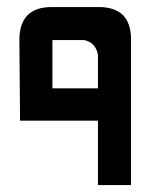

<svg xmlns="http://www.w3.org/2000/svg" viewBox="-20 -536 436 556"><path d="M263.7 -280.3V-377.4Q256.8 -412.6 224.6 -419.9H131.8V-280.3ZM263.7 -186.5H38.1L36.1 -419.9Q36.1 -515.6 129.9 -515.6H265.6Q359.4 -515.6 359.4 -421.9V0H263.7Z"/></svg>

Font: Aswaq
Style: Regular
Weight: 400
Designer: Husham Jawad
Version: Version 1.000;November 3, 2021;FontCreator 14.0.0.2814 32-bi